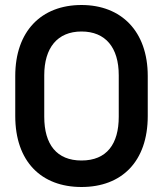

<svg xmlns="http://www.w3.org/2000/svg" viewBox="-20 -734 652 768"><path d="M41 -430V-270C41 -88 145 14 306 14C467 14 571 -88 571 -270V-430C571 -609 465 -714 306 -714C145 -714 41 -609 41 -430ZM157 -433C157 -542 209 -608 306 -608C402 -608 455 -544 455 -433V-267C455 -158 407 -92 306 -92C207 -92 157 -156 157 -267Z"/></svg>

Font: Space Text SemiBold
Style: Regular
Weight: 600
Designer: Florian Karsten (Space Text), Colophon Foundry (Space Mono)
Foundry: Florian Karsten
Version: Version 1.003;PS 001.003;hotconv 1.0.88;makeotf.lib2.5.64775